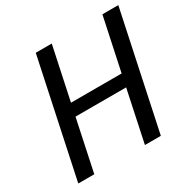

<svg xmlns="http://www.w3.org/2000/svg" viewBox="-159 -863 1008 1015"><g transform="rotate(-30 345.0 -355.5)"><path d="M539.6 0H442.4L508.8 -313.5H199.7L133.3 0H35.6L186.5 -710.9H284.2L215.8 -389.2H524.9L593.3 -710.9H690.4Z"/></g></svg>

Font: Ufes Sans
Style: Italic
Weight: 400
Designer: Ricardo Esteves & Filipe Motta
Foundry: ProDesignUfes - Ricardo Esteves, Filipe Motta
Version: Version 2.0